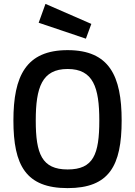

<svg xmlns="http://www.w3.org/2000/svg" viewBox="-20 -959 696 988"><path d="M328 9C542 9 606 -106 606 -339C606 -569 542 -701 328 -701C114 -701 49 -568 49 -339C49 -108 113 9 328 9ZM328 -87C195 -87 164 -168 164 -339C164 -509 196 -604 328 -604C460 -604 491 -509 491 -339C491 -165 461 -87 328 -87ZM179 -842 422 -760 450 -836 214 -939Z"/></svg>

Font: RazerF5 SemiBold
Style: Regular
Weight: 600
Foundry: Razer Inc.
Version: Version 2